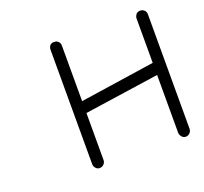

<svg xmlns="http://www.w3.org/2000/svg" viewBox="-95 -620 774 730"><g transform="rotate(-20 291.5 -255.0)"><path d="M191 0C197.7 0 203.3 -2.3 208 -7C212.7 -11.7 215 -17.3 215 -24V-214L517 -258V-24C517 -18.7 519.3 -13 524 -7C528.7 -2.3 534 0 540 0C546 0 551.3 -2.3 556 -7C560.7 -11.7 563 -17.3 563 -24V-487C563 -493.7 560.7 -499.3 556 -504C550.7 -508 545.3 -510 540 -510C533.3 -510 528 -508 524 -504C519.3 -498 517 -492.3 517 -487V-307L215 -262V-487C215 -493.7 212.7 -499.3 208 -504C204 -508 198.3 -510 191 -510C184.3 -510 179 -508 175 -504C171 -498.7 169 -493 169 -487V-24C169 -17.3 171.3 -11.7 176 -7C180 -2.3 185 0 191 0Z"/></g></svg>

Font: naYanakamik
Style: Regular
Weight: 500
Designer: Nagarjuna G.,Vikas B.,Ruchir J.,Tushar G.,Vinay J.
Foundry: gnowledge lab
Version: 1.1